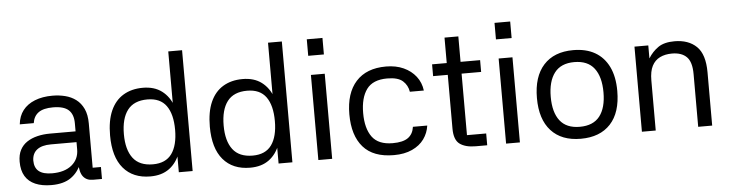

<svg xmlns="http://www.w3.org/2000/svg" viewBox="-45 -921 4307 1135"><g transform="rotate(-5 2108.0 -353.5)"><path d="M521 0H467Q430 0 410 -25Q390 -50 389 -107L400 -104Q381 -52 337.5 -21Q294 10 221 10Q165 10 125.5 -7Q86 -24 65.5 -58Q45 -92 45 -144Q45 -185 60 -213.5Q75 -242 101.5 -259.5Q128 -277 163 -285.5Q198 -294 237 -294H390V-342Q390 -395 361.5 -421Q333 -447 269 -447Q212 -447 183 -426Q154 -405 148 -364H65Q70 -413 96 -446.5Q122 -480 167 -498Q212 -516 272 -516Q311 -516 347 -507Q383 -498 411 -477Q439 -456 455.5 -421Q472 -386 472 -334V-71H521ZM126 -144Q126 -101 152 -80Q178 -59 231 -59Q305 -59 347.5 -94Q390 -129 390 -187V-230H238Q184 -230 155.5 -208Q127 -186 126 -144Z M977 -717H1059V0H977ZM808 10Q705 10 648 -57Q591 -124 591 -252Q591 -340 617 -398.5Q643 -457 692 -486.5Q741 -516 808 -516Q876 -516 920.5 -482.5Q965 -449 986 -390Q1007 -331 1007 -252Q1007 -174 986 -115Q965 -56 920.5 -23Q876 10 808 10ZM829 -60Q905 -60 941 -110Q977 -160 977 -252Q977 -345 941 -395Q905 -445 829 -445Q749 -445 711 -395Q673 -345 673 -252Q673 -160 711 -110Q749 -60 829 -60Z M1569 -717H1651V0H1569ZM1400 10Q1297 10 1240 -57Q1183 -124 1183 -252Q1183 -340 1209 -398.5Q1235 -457 1284 -486.5Q1333 -516 1400 -516Q1468 -516 1512.5 -482.5Q1557 -449 1578 -390Q1599 -331 1599 -252Q1599 -174 1578 -115Q1557 -56 1512.5 -23Q1468 10 1400 10ZM1421 -60Q1497 -60 1533 -110Q1569 -160 1569 -252Q1569 -345 1533 -395Q1497 -445 1421 -445Q1341 -445 1303 -395Q1265 -345 1265 -252Q1265 -160 1303 -110Q1341 -60 1421 -60Z M1887 -505V0H1805V-505ZM1799 -717H1892V-619H1799Z M2253 10Q2131 10 2071 -58.5Q2011 -127 2011 -253Q2011 -379 2073 -447.5Q2135 -516 2251 -516Q2310 -516 2355 -495.5Q2400 -475 2428 -439Q2456 -403 2462 -355H2379Q2373 -394 2344.5 -419.5Q2316 -445 2252 -445Q2167 -445 2130 -394.5Q2093 -344 2093 -253Q2093 -162 2130 -111.5Q2167 -61 2252 -61Q2313 -61 2343 -82.5Q2373 -104 2379 -147H2464Q2458 -103 2432.5 -67.5Q2407 -32 2361.5 -11Q2316 10 2253 10Z M2809 -435H2693V-70H2807V0H2739Q2678 0 2644.5 -24.5Q2611 -49 2611 -116V-435H2524V-505H2611V-656H2693V-505H2809Z M3001 -505V0H2919V-505ZM2913 -717H3006V-619H2913Z M3362 10Q3248 10 3186 -58Q3124 -126 3124 -252Q3124 -379 3186 -447.5Q3248 -516 3362 -516Q3438 -516 3491 -485.5Q3544 -455 3572.5 -396.5Q3601 -338 3601 -253Q3601 -125 3538.5 -57.5Q3476 10 3362 10ZM3362 -61Q3442 -61 3480.5 -110.5Q3519 -160 3519 -252Q3519 -344 3480.5 -394.5Q3442 -445 3362 -445Q3283 -445 3244.5 -394.5Q3206 -344 3206 -252Q3206 -160 3244.5 -110.5Q3283 -61 3362 -61Z M3807 0H3725V-505H3807V-428Q3831 -467 3866.5 -491.5Q3902 -516 3963 -516Q4046 -516 4094 -469.5Q4142 -423 4142 -316V0H4059V-313Q4059 -385 4029 -415Q3999 -445 3942 -445Q3901 -445 3870.5 -430Q3840 -415 3823.5 -383Q3807 -351 3807 -297Z"/></g></svg>

Font: Asta Sans
Style: Regular
Weight: 400
Designer: 42dot
Version: Version 1.000